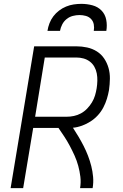

<svg xmlns="http://www.w3.org/2000/svg" viewBox="-20 -975 640 995"><path d="M35 0 157 -735H375Q404 -735 431.5 -729Q459 -723 482 -708.5Q505 -694 520 -671.5Q535 -649 542.5 -622.5Q550 -596 549.5 -567Q549 -538 545 -509Q541 -486 534 -463Q527 -440 515.5 -418Q504 -396 487 -377.5Q470 -359 449 -345.5Q428 -332 404.5 -323.5Q381 -315 358 -313Q373 -290 387 -266.5Q401 -243 413.5 -218.5Q426 -194 436 -168Q446 -142 453 -114.5Q460 -87 462.5 -58Q465 -29 460 0H395Q400 -30 396.5 -59Q393 -88 385.5 -115.5Q378 -143 366.5 -168.5Q355 -194 342 -218.5Q329 -243 314 -266Q299 -289 283 -312H152L100 0ZM162 -370H325Q344 -370 363 -374Q382 -378 399.5 -387.5Q417 -397 431.5 -412Q446 -427 456.5 -444.5Q467 -462 472.5 -480.5Q478 -499 481 -518Q484 -537 484.5 -556.5Q485 -576 481.5 -594.5Q478 -613 469 -629Q460 -645 445.5 -656Q431 -667 413 -672Q395 -677 375 -677H212ZM226 -815Q229 -835 236.5 -854.5Q244 -874 256.5 -890.5Q269 -907 286 -920Q303 -933 322.5 -941Q342 -949 362 -952Q382 -955 402 -955Q431 -955 459 -947.5Q487 -940 506 -920.5Q525 -901 530.5 -872.5Q536 -844 531 -815H466Q469 -832 466 -848.5Q463 -865 452 -876.5Q441 -888 425 -892.5Q409 -897 392 -897Q375 -897 357.5 -892.5Q340 -888 325.5 -876.5Q311 -865 302.5 -848.5Q294 -832 291 -815Z"/></svg>

Font: Iosevka Curly LtExObl
Style: Regular
Weight: 300
Width: 7
Italic angle: -9°
Monospace: yes
Designer: Belleve Invis
Foundry: Belleve Invis
Version: Version 11.1.0; ttfautohint (v1.8.3)